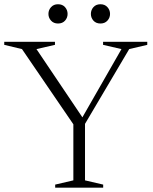

<svg xmlns="http://www.w3.org/2000/svg" viewBox="-22 -862 704 882"><path d="M79 -636.5 -2.5 -656V-670H230.5V-656L145.5 -636.5L356.5 -323L536 -636.5L451.5 -656V-670H654.5V-656L571.5 -636.5L368.5 -293V-33.5L452 -14V0H231.5V-14L315 -33.5V-291ZM244.5 -754Q224.5 -754 212.5 -767.2Q200.5 -780.5 200.5 -798Q200.5 -816 212.5 -829.2Q224.5 -842.5 244.5 -842.5Q265 -842.5 276.8 -829.2Q288.5 -816 288.5 -798Q288.5 -780.5 276.8 -767.2Q265 -754 244.5 -754ZM439.5 -754Q419 -754 407.2 -767.2Q395.5 -780.5 395.5 -798Q395.5 -816 407.2 -829.2Q419 -842.5 439.5 -842.5Q459.5 -842.5 471.5 -829.2Q483.5 -816 483.5 -798Q483.5 -780.5 471.5 -767.2Q459.5 -754 439.5 -754Z"/></svg>

Font: Newsreader Text Light
Style: Regular
Weight: 300
Designer: Hugues Gentile
Foundry: Production Type
Version: Version 1.001